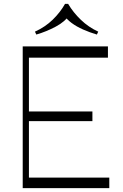

<svg xmlns="http://www.w3.org/2000/svg" viewBox="-20 -969 635 989"><path d="M123 -672V-730H536V-672ZM123 0V-54H543V0ZM97 0V-730H129V0ZM125 -345V-395H456V-345ZM167 -791 160 -806Q213 -830 251.5 -867.5Q290 -905 315 -949H331Q357 -905 396.5 -867Q436 -829 486 -806L479 -791Q442 -802 408 -817Q374 -832 348.5 -851Q323 -870 309 -892H337Q316 -858 267.5 -832Q219 -806 167 -791Z"/></svg>

Font: Savate ExtraLight
Style: Regular
Weight: 200
Designer: Max Esnée
Foundry: Plomb Type
Version: Version 2.000